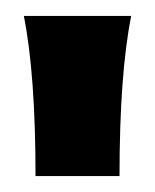

<svg xmlns="http://www.w3.org/2000/svg" viewBox="-20 -767 194 240"><path d="M9.8 -747.1H144Q129.4 -673.8 129.4 -546.9H24.4Q24.4 -673.8 9.8 -747.1Z"/></svg>

Font: Classica
Style: Bold
Weight: 700
Designer: Wojciech Kalinowski "wmk69" (wmk69@o2.pl)
Foundry: Wojciech Kalinowski "wmk69" (wmk69@o2.pl)
Version: Version 2.1.1; 2021-05-14